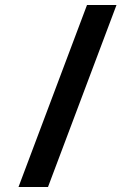

<svg xmlns="http://www.w3.org/2000/svg" viewBox="-20 -741 540 768"><path d="M172 7 446 -721H328L54 7Z"/></svg>

Font: Noto Sans Mono UI Condensed ExtraBold
Style: Regular
Weight: 800
Width: 3
Designer: Monotype Design team
Foundry: Monotype Imaging Inc.
Version: 1.000